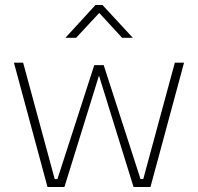

<svg xmlns="http://www.w3.org/2000/svg" viewBox="-20 -752 796 772"><path d="M36 -500H73L200 -32H211L359 -490H397L545 -32H556L683 -500H720L585 0H517L378 -448L239 0H171ZM364 -732H392L514 -600H471L379 -700L286 -600H243Z"/></svg>

Font: Cairo ExtraLight
Style: Regular
Weight: 275
Designer: Mohamed Gaber, Accademia di Belle Arti di Urbino and others
Foundry: Kief Type Foundry, Accademia di Belle Arti di Urbino and others
Version: Version 3.011